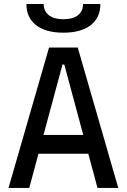

<svg xmlns="http://www.w3.org/2000/svg" viewBox="-20 -928 626 948"><path d="M22 0 222.2 -693.4H363.8L564 0H461.4L416 -168.9H169.9L124.5 0ZM194.8 -261.7H391.1L297.4 -609.4H288.6ZM293 -766.6Q206.1 -766.6 158.2 -803.7Q110.4 -840.8 110.4 -908.2H195.8Q195.8 -872.6 221.4 -852.8Q247.1 -833 293 -833Q339.4 -833 364.7 -852.8Q390.1 -872.6 390.1 -908.2H475.6Q475.6 -840.8 427.7 -803.7Q379.9 -766.6 293 -766.6Z"/></svg>

Font: Cascadia Code NF
Style: Regular
Weight: 400
Monospace: yes
Designer: Aaron Bell
Foundry: Saja Typeworks
Version: Version 2404.023; ttfautohint (v1.8.4)